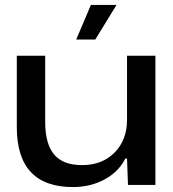

<svg xmlns="http://www.w3.org/2000/svg" viewBox="-20 -757 709 786"><path d="M278.8 8.8Q48.8 8.8 48.8 -236.8V-528.8H165V-257.8Q165 -168.5 201.4 -124.8Q237.8 -81.1 315.9 -81.1Q398.4 -81.1 449.2 -132.6Q500 -184.1 500 -267.1V-528.8H616.2V0H503.9L500 -107.9H493.2Q465.3 -53.2 407.7 -22.2Q350.1 8.8 278.8 8.8ZM292 -595.2 352.1 -736.8H457L370.1 -595.2Z"/></svg>

Font: Lumene Sans Expanded Medium
Style: Regular
Weight: 500
Width: 7
Designer: Deni Anggara
Version: Version 1.003;Glyphs 3.1.2 (3151)